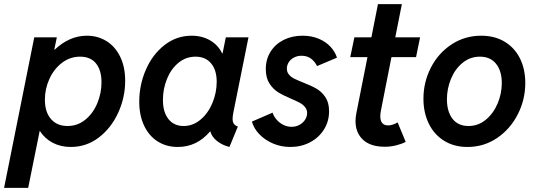

<svg xmlns="http://www.w3.org/2000/svg" viewBox="-50 -701 2590 926"><path d="M115.2 -521H224.1L211.9 -461.9H214.4Q247.6 -493.7 286.6 -511.2Q325.7 -528.8 369.1 -528.8Q420.9 -528.8 462.9 -503.2Q504.9 -477.5 529.3 -428.2Q553.7 -378.9 553.7 -311Q553.7 -231 520 -157.2Q486.3 -83.5 426.5 -37.8Q366.7 7.8 291.5 7.8Q242.7 7.8 204.1 -12.5Q165.5 -32.7 141.6 -70.3L85.9 205.1H-30.3ZM439.5 -303.7Q439.5 -362.3 413.1 -395Q386.7 -427.7 336.4 -427.7Q287.6 -427.7 248.5 -397.7Q209.5 -367.7 188 -319.8Q166.5 -272 166.5 -220.2Q166.5 -160.6 195.8 -127Q225.1 -93.3 275.4 -93.3Q324.2 -93.3 361.6 -123.8Q398.9 -154.3 419.2 -202.9Q439.5 -251.5 439.5 -303.7Z M621.6 -210.4Q621.6 -291.5 653.6 -365Q685.5 -438.5 743.4 -483.6Q801.3 -528.8 874 -528.8Q924.8 -528.8 963.6 -506.1Q1002.4 -483.4 1021.5 -443.4H1023.4L1039.1 -521H1148.4L1075.7 -159.7Q1071.8 -140.1 1071.8 -127.9Q1071.8 -113.8 1077.6 -104.5Q1083.5 -95.2 1097.2 -90.8L1056.6 7.8Q1021.5 -1 996.3 -21.2Q971.2 -41.5 964.4 -67.4H963.4Q899.9 7.8 807.6 7.8Q752.4 7.8 710.2 -19Q668 -45.9 644.8 -95.5Q621.6 -145 621.6 -210.4ZM995.1 -306.6Q995.1 -363.3 968 -395.5Q940.9 -427.7 893.1 -427.7Q846.7 -427.7 810.8 -398.2Q774.9 -368.7 755.4 -320.6Q735.8 -272.5 735.8 -218.8Q735.8 -160.6 762.2 -127Q788.6 -93.3 835.4 -93.3Q880.9 -93.3 917.5 -124.3Q954.1 -155.3 974.6 -204.6Q995.1 -253.9 995.1 -306.6Z M1165 -114.7 1264.6 -157.7Q1270 -140.1 1283.7 -124.3Q1297.4 -108.4 1316.4 -98.9Q1335.4 -89.4 1356 -89.4Q1376.5 -89.4 1393.6 -98.4Q1410.6 -107.4 1420.9 -122.8Q1431.2 -138.2 1431.2 -155.8Q1431.2 -172.4 1421.1 -184.6Q1411.1 -196.8 1396 -205.1Q1380.9 -213.4 1354.5 -224.6Q1316.4 -240.7 1291.7 -255.9Q1267.1 -271 1249.5 -298.3Q1231.9 -325.7 1231.9 -367.7Q1231.9 -415.5 1255.1 -452.1Q1278.3 -488.8 1318.6 -508.8Q1358.9 -528.8 1409.2 -528.8Q1452.6 -528.8 1487.3 -514.2Q1522 -499.5 1544.2 -475.3Q1566.4 -451.2 1575.2 -422.9L1479 -382.3Q1469.2 -403.3 1450.7 -417.7Q1432.1 -432.1 1404.3 -432.1Q1383.8 -432.1 1367.4 -423.3Q1351.1 -414.6 1342.3 -400.4Q1333.5 -386.2 1333.5 -370.1Q1333.5 -353 1343.8 -341.1Q1354 -329.1 1369.4 -321.5Q1384.8 -314 1412.6 -302.7Q1451.7 -287.6 1476.6 -273.2Q1501.5 -258.8 1519.3 -232.4Q1537.1 -206.1 1537.1 -164.6Q1537.1 -115.7 1512.5 -76.4Q1487.8 -37.1 1445.1 -14.6Q1402.3 7.8 1350.6 7.8Q1305.7 7.8 1266.4 -9Q1227.1 -25.9 1200.4 -54Q1173.8 -82 1165 -114.7Z M1664.6 -117.2Q1664.6 -133.8 1668.5 -154.3L1722.2 -425.3H1639.2L1659.2 -521H1741.2L1772.9 -681.2H1888.2L1856.4 -521H1976.1L1956.5 -425.3H1837.9L1786.6 -165Q1784.2 -153.3 1784.2 -140.1Q1784.2 -118.2 1793.7 -107.2Q1803.2 -96.2 1821.8 -96.2Q1834 -96.2 1846.4 -100.6Q1858.9 -105 1867.7 -110.8L1906.7 -16.6Q1886.7 -6.3 1859.9 0.2Q1833 6.8 1806.6 6.8Q1736.8 6.8 1700.7 -27.1Q1664.6 -61 1664.6 -117.2Z M1992.2 -224.6Q1992.2 -304.7 2028.1 -374.8Q2064 -444.8 2127.9 -486.8Q2191.9 -528.8 2271 -528.8Q2335.9 -528.8 2384 -499.8Q2432.1 -470.7 2457.8 -419.2Q2483.4 -367.7 2483.4 -300.8Q2483.4 -220.7 2447.3 -149.7Q2411.1 -78.6 2347.4 -35.4Q2283.7 7.8 2204.6 7.8Q2140.1 7.8 2092 -22Q2043.9 -51.8 2018.1 -104.7Q1992.2 -157.7 1992.2 -224.6ZM2370.1 -300.3Q2370.1 -358.9 2342.5 -393.3Q2314.9 -427.7 2264.6 -427.7Q2217.3 -427.7 2180.9 -397.9Q2144.5 -368.2 2125 -320.6Q2105.5 -272.9 2105.5 -222.2Q2105.5 -163.1 2132.3 -128.2Q2159.2 -93.3 2209.5 -93.3Q2256.3 -93.3 2293 -123.5Q2329.6 -153.8 2349.9 -201.7Q2370.1 -249.5 2370.1 -300.3Z"/></svg>

Font: Reddit Sans Fudge SmBold Italic
Style: Regular
Weight: 600
Italic angle: -11.25°
Designer: Stephen Hutchings
Version: Version 1.013